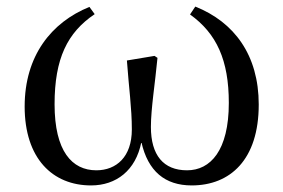

<svg xmlns="http://www.w3.org/2000/svg" viewBox="-20 -549 862 584"><path d="M257 15C333 15 393 -30 410 -117C430 -28 482 15 563 15C680 15 767 -63 767 -231C767 -382 692 -482 574 -529L558 -505C639 -447 676 -366 676 -236C676 -91 620 -31 549 -31C477 -31 439 -77 439 -163C439 -218 452 -298 459 -373L450 -379L366 -365C372 -281 381 -221 381 -155C381 -72 334 -31 273 -31C199 -31 146 -89 146 -232C146 -371 185 -450 268 -506L252 -528C136 -481 55 -379 55 -225C55 -67 140 15 257 15Z"/></svg>

Font: Noto Serif HK Medium
Style: Regular
Weight: 500
Designer: Ryoko NISHIZUKA 西塚涼子 (kana & ideographs); Frank Grießhammer (Latin, Greek & Cyrillic); Wenlong ZHANG 张文龙 (bopomofo); San
Foundry: Adobe
Version: Version 2.001;hotconv 1.1.0;makeotfexe 2.6.0